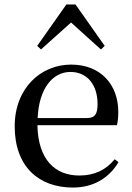

<svg xmlns="http://www.w3.org/2000/svg" viewBox="-20 -827 594 862"><path d="M307 15C399 15 469 -27 512 -99L495 -112C456 -65 406 -39 336 -39C229 -39 151 -108 148 -265H505C509 -281 511 -301 511 -325C511 -445 434 -537 299 -537C164 -537 46 -432 46 -260C46 -78 155 15 307 15ZM149 -297C155 -432 218 -504 296 -504C372 -504 418 -446 418 -360C418 -316 407 -297 370 -297ZM433 -605 450 -621 319 -807H278L147 -621L164 -605L299 -726Z"/></svg>

Font: Source Han Serif CN Medium
Style: Regular
Weight: 500
Designer: Ryoko NISHIZUKA 西塚涼子 (kana & ideographs); Frank Grießhammer (Latin, Greek & Cyrillic); Wenlong ZHANG 张文龙 (bopomofo); San
Foundry: Adobe
Version: Version 2.002;hotconv 1.1.0;makeotfexe 2.6.0